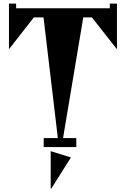

<svg xmlns="http://www.w3.org/2000/svg" viewBox="-20 -821 703 1072"><path d="M593 -801H633V-546L493 -724H445L332 -50H406V0H224V-50H303L223 -724H169L30 -546V-801H70V-775H593ZM263 23 376 58 267 231H263Z"/></svg>

Font: Chokokutai
Style: Regular
Weight: 400
Designer: 108号,108go
Foundry: Font Zone 108
Version: Version 1.000; ttfautohint (v1.8.3)